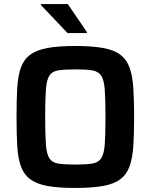

<svg xmlns="http://www.w3.org/2000/svg" viewBox="-20 -924 747 952"><path d="M353 8Q269 8 215 -2Q161 -12 129.5 -35.5Q98 -59 83.5 -99.5Q69 -140 65.5 -200Q62 -260 62 -344Q62 -428 65.5 -488Q69 -548 83.5 -588.5Q98 -629 129.5 -652.5Q161 -676 215 -686Q269 -696 353 -696Q437 -696 491.5 -686Q546 -676 577 -652.5Q608 -629 622.5 -588.5Q637 -548 641 -488Q645 -428 645 -344Q645 -260 641 -200Q637 -140 622.5 -99.5Q608 -59 577 -35.5Q546 -12 491.5 -2Q437 8 353 8ZM353 -108Q407 -108 437.5 -113Q468 -118 482 -139.5Q496 -161 499.5 -209Q503 -257 503 -344Q503 -431 499.5 -479Q496 -527 482 -548.5Q468 -570 437.5 -575Q407 -580 353 -580Q299 -580 268.5 -575Q238 -570 224.5 -548.5Q211 -527 207.5 -479Q204 -431 204 -344Q204 -257 207.5 -209Q211 -161 224.5 -139.5Q238 -118 268.5 -113Q299 -108 353 -108ZM315 -760 183 -899V-904H316L411 -765V-760Z"/></svg>

Font: Saira SemiBold
Style: Regular
Weight: 600
Designer: Hector Gatti with collaboration of the Omnibus-Type team
Foundry: Omnibus-Type
Version: Version 1.100; ttfautohint (v1.8.3)